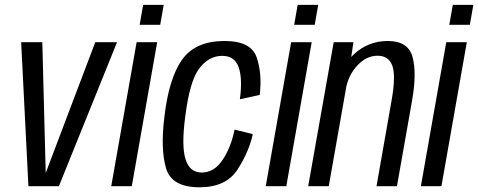

<svg xmlns="http://www.w3.org/2000/svg" viewBox="-20 -770 1978 794"><path d="M97.5 0 67.5 -595.5H155L169 -56H169.5L374 -595.5H464L223.5 0Z M440 0 545 -595.5H630L525 0ZM572 -750H657L642.5 -667.5H557.5Z M805 4.5Q690 4.5 666.8 -73.8Q643.5 -152 659.5 -284Q678 -446 733 -523.2Q788 -600.5 908.5 -600.5Q1018.5 -600.5 1041.5 -532.5Q1064.5 -464.5 1054 -377.5L972 -359.5Q983.5 -444.5 967 -491.8Q950.5 -539 899 -539Q843 -539 803.5 -486.2Q764 -433.5 746 -287Q730 -168 747 -112.2Q764 -56.5 814.5 -56.5Q866 -56.5 901 -109.5Q936 -162.5 950 -234L1025.5 -215.5Q1009.5 -142 962.2 -68.8Q915 4.5 805 4.5Z M1079 0 1184 -595.5H1269L1164 0ZM1211 -750H1296L1281.5 -667.5H1196.5Z M1254.5 0 1360 -595.5H1441.5L1432.5 -534.5Q1438 -540.5 1444 -546Q1503.5 -600.5 1583.5 -600.5Q1668 -600.5 1686 -534.5Q1704 -468.5 1684.5 -356.5L1621.5 0H1537L1599.5 -355.5Q1617.5 -456.5 1602.5 -498Q1587.5 -539.5 1541 -539.5Q1495 -539.5 1457.5 -499Q1424.5 -463.5 1412.5 -413.5L1339.5 0Z M1720.5 0 1825.5 -595.5H1910.5L1805.5 0ZM1852.5 -750H1937.5L1923 -667.5H1838Z"/></svg>

Font: Anybody
Style: Italic
Weight: 400
Italic angle: -10°
Designer: Tyler Finck
Foundry: Etcetera Type Company
Version: Version 1.010; ttfautohint (v1.8.3) -l 8 -r 50 -G 200 -x 14 